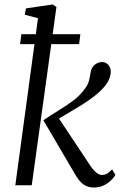

<svg xmlns="http://www.w3.org/2000/svg" viewBox="-20 -829 554 859"><path d="M48.5 0 150 -747.5 91 -763 96 -791.5 215.5 -809 232.5 -798 122 0ZM399.5 10Q383.5 10 369.2 4.5Q355 -1 342.8 -13Q330.5 -25 318.5 -45L174 -291Q210 -315.5 243.8 -336Q277.5 -356.5 307 -378.5Q336.5 -400.5 358 -429.5Q374 -450 378.5 -469.2Q383 -488.5 385 -503Q387.5 -519.5 395.5 -530.2Q403.5 -541 414.5 -546.2Q425.5 -551.5 436.5 -551.5Q452.5 -551.5 463.8 -539.8Q475 -528 475.5 -510Q476 -497 470.5 -480.8Q465 -464.5 452.5 -448Q434.5 -424.5 404.8 -401Q375 -377.5 341.2 -356.8Q307.5 -336 278 -319Q248.5 -302 231.5 -291.5L233 -315L383.5 -88.5Q396.5 -68.5 410.5 -57.2Q424.5 -46 436 -46Q447 -46 457 -51Q467 -56 481.5 -71L496.5 -46.5Q488.5 -33 474.5 -20Q460.5 -7 441.8 1.5Q423 10 399.5 10ZM75.5 -676H339.5L334 -631.5H70Z"/></svg>

Font: Merriweather 48pt Light
Style: Italic
Weight: 300
Italic angle: -7.8°
Version: Version 2.101